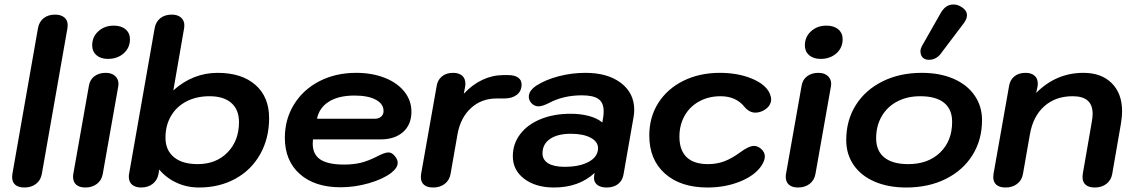

<svg xmlns="http://www.w3.org/2000/svg" viewBox="-20 -824 5047 854"><path d="M34 -36Q34 -45 35 -50L149 -699Q154 -727 174 -743Q194 -759 225 -759Q251 -759 266 -746.5Q281 -734 281 -712Q281 -704 280 -699L166 -50Q161 -22 140 -6Q119 10 89 10Q62 10 48 -2Q34 -14 34 -36Z M390 -622Q390 -660 417.5 -685Q445 -710 486 -710Q519 -710 538.5 -693.5Q558 -677 558 -650Q558 -611 530 -586.5Q502 -562 460 -562Q428 -562 409 -578.5Q390 -595 390 -622ZM305 -37Q305 -46 306 -50L375 -440Q379 -469 399.5 -484.5Q420 -500 450 -500Q477 -500 492 -486Q507 -472 507 -451Q507 -444 506 -440L437 -50Q432 -22 411 -6Q390 10 360 10Q333 10 319 -2.5Q305 -15 305 -37Z M553 -38Q553 -46 554 -50L668 -699Q673 -727 693 -743Q713 -759 744 -759Q770 -759 785 -746Q800 -733 800 -711Q800 -703 799 -699L751 -422Q838 -500 948 -500Q1055 -500 1116 -446.5Q1177 -393 1177 -299Q1177 -209 1137.5 -138.5Q1098 -68 1027 -29Q956 10 865 10Q812 10 766 -11Q720 -32 688 -70L685 -50Q680 -23 659.5 -6.5Q639 10 608 10Q582 10 567.5 -2.5Q553 -15 553 -38ZM1043 -281Q1043 -336 1009 -366Q975 -396 912 -396Q854 -396 809.5 -373Q765 -350 740.5 -308Q716 -266 716 -212Q716 -156 753.5 -125Q791 -94 859 -94Q941 -94 992 -146Q1043 -198 1043 -281Z M1247 -211Q1247 -294 1288 -360Q1329 -426 1401 -463Q1473 -500 1564 -500Q1635 -500 1691 -478Q1747 -456 1778.5 -416.5Q1810 -377 1810 -327Q1810 -270 1773 -237Q1736 -204 1673 -204H1372Q1371 -197 1371 -185Q1371 -137 1405 -114.5Q1439 -92 1511 -92Q1552 -92 1584.5 -100Q1617 -108 1653 -126Q1690 -146 1708 -146Q1723 -146 1736 -130Q1749 -114 1749 -100Q1749 -78 1720 -55Q1683 -27 1620.5 -9Q1558 9 1495 9Q1380 9 1313.5 -50Q1247 -109 1247 -211ZM1649 -296Q1665 -296 1675.5 -305.5Q1686 -315 1686 -330Q1686 -362 1651.5 -380.5Q1617 -399 1557 -399Q1486 -399 1443 -372Q1400 -345 1390 -296Z M1852 -36Q1852 -45 1853 -50L1922 -440Q1926 -468 1945.5 -484Q1965 -500 1995 -500Q2021 -500 2035.5 -487.5Q2050 -475 2050 -452Q2050 -444 2049 -440L2043 -407Q2081 -448 2126 -469Q2171 -490 2219 -490H2241Q2269 -490 2284.5 -479Q2300 -468 2300 -448Q2300 -419 2279 -402.5Q2258 -386 2223 -386H2189Q2121 -386 2074.5 -343Q2028 -300 2015 -227L1984 -50Q1979 -22 1958 -6Q1937 10 1907 10Q1880 10 1866 -2Q1852 -14 1852 -36Z M2261 -129Q2261 -184 2293.5 -227Q2326 -270 2384.5 -294Q2443 -318 2518 -318Q2563 -318 2600 -308Q2637 -298 2659 -279L2663 -303Q2665 -313 2665 -330Q2665 -367 2642 -383.5Q2619 -400 2568 -400Q2485 -400 2420 -365Q2392 -351 2375 -351Q2358 -351 2345 -364Q2332 -377 2332 -394Q2332 -421 2367 -444Q2408 -470 2465.5 -485Q2523 -500 2584 -500Q2683 -500 2742 -455Q2801 -410 2801 -335Q2801 -320 2798 -303L2753 -46Q2748 -20 2728.5 -5Q2709 10 2678 10Q2652 10 2637 -1.5Q2622 -13 2622 -33Q2622 -40 2623 -44L2625 -55Q2555 10 2444 10Q2363 10 2312 -28.5Q2261 -67 2261 -129ZM2640 -165Q2640 -194 2607 -211.5Q2574 -229 2519 -229Q2460 -229 2426.5 -206Q2393 -183 2393 -142Q2393 -113 2418.5 -97.5Q2444 -82 2491 -82Q2558 -82 2599 -104.5Q2640 -127 2640 -165Z M2868 -221Q2868 -303 2908 -366Q2948 -429 3019.5 -464.5Q3091 -500 3182 -500Q3261 -500 3322.5 -475Q3384 -450 3403 -410Q3410 -393 3410 -383Q3410 -351 3375 -332Q3357 -323 3340 -323Q3313 -323 3292 -348Q3254 -396 3185 -396Q3132 -396 3090 -373Q3048 -350 3025 -309Q3002 -268 3002 -216Q3002 -156 3034 -125Q3066 -94 3129 -94Q3168 -94 3201.5 -106.5Q3235 -119 3273 -147Q3311 -175 3334 -175Q3349 -175 3364 -163Q3382 -148 3382 -128Q3382 -109 3365 -84Q3334 -41 3269 -15.5Q3204 10 3127 10Q3007 10 2937.5 -52Q2868 -114 2868 -221Z M3560 -622Q3560 -660 3587.5 -685Q3615 -710 3656 -710Q3689 -710 3708.5 -693.5Q3728 -677 3728 -650Q3728 -611 3700 -586.5Q3672 -562 3630 -562Q3598 -562 3579 -578.5Q3560 -595 3560 -622ZM3475 -37Q3475 -46 3476 -50L3545 -440Q3549 -469 3569.5 -484.5Q3590 -500 3620 -500Q3647 -500 3662 -486Q3677 -472 3677 -451Q3677 -444 3676 -440L3607 -50Q3602 -22 3581 -6Q3560 10 3530 10Q3503 10 3489 -2.5Q3475 -15 3475 -37Z M3744 -201Q3744 -289 3786.5 -356.5Q3829 -424 3905.5 -462Q3982 -500 4080 -500Q4160 -500 4220.5 -474Q4281 -448 4314.5 -400Q4348 -352 4348 -290Q4348 -202 4305.5 -134Q4263 -66 4186.5 -28Q4110 10 4011 10Q3931 10 3870.5 -16Q3810 -42 3777 -90Q3744 -138 3744 -201ZM4215 -282Q4215 -338 4179 -367Q4143 -396 4073 -396Q4015 -396 3970.5 -372.5Q3926 -349 3901.5 -306.5Q3877 -264 3877 -209Q3877 -153 3913.5 -123.5Q3950 -94 4020 -94Q4108 -94 4161.5 -145.5Q4215 -197 4215 -282ZM4074 -595Q4074 -606 4080 -618L4163 -764Q4185 -804 4220 -804Q4238 -804 4251 -796Q4281 -780 4281 -756Q4281 -740 4267 -721L4162 -582Q4153 -571 4140 -564.5Q4127 -558 4113 -558Q4100 -558 4091 -563Q4083 -567 4078.5 -576Q4074 -585 4074 -595Z M4398 -36Q4398 -45 4399 -50L4468 -440Q4472 -468 4491.5 -484Q4511 -500 4541 -500Q4567 -500 4581.5 -487.5Q4596 -475 4596 -452Q4596 -444 4595 -440L4589 -411Q4678 -500 4799 -500Q4879 -500 4925 -454Q4971 -408 4971 -329Q4971 -307 4966 -275L4927 -50Q4922 -22 4901 -6Q4880 10 4850 10Q4823 10 4809 -2Q4795 -14 4795 -36Q4795 -45 4796 -50L4835 -275Q4840 -302 4840 -317Q4840 -357 4818 -376.5Q4796 -396 4751 -396Q4675 -396 4625 -351.5Q4575 -307 4561 -227L4530 -50Q4525 -22 4504 -6Q4483 10 4453 10Q4426 10 4412 -2Q4398 -14 4398 -36Z"/></svg>

Font: Kodchasan
Style: Bold Italic
Weight: 700
Italic angle: -10°
Version: Version 1.000; ttfautohint (v1.6)